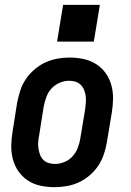

<svg xmlns="http://www.w3.org/2000/svg" viewBox="-20 -766 540 794"><path d="M206 8Q176 8 147.5 2Q119 -4 96 -19Q73 -34 57 -56.5Q41 -79 33.5 -106.5Q26 -134 26.5 -163.5Q27 -193 32 -222L51 -342Q56 -367 64 -392Q72 -417 87 -439Q102 -461 123 -479Q144 -497 168 -508Q192 -519 217.5 -523.5Q243 -528 267 -528Q297 -528 325.5 -522Q354 -516 377.5 -501Q401 -486 417 -463.5Q433 -441 440.5 -413.5Q448 -386 447.5 -356.5Q447 -327 442 -298L422 -178Q418 -153 409.5 -128Q401 -103 386.5 -81Q372 -59 351 -41Q330 -23 306 -12Q282 -1 256.5 3.5Q231 8 206 8ZM207 -88Q227 -88 246.5 -96Q266 -104 280 -119.5Q294 -135 301.5 -154.5Q309 -174 312 -193L332 -313Q334 -327 335 -341Q336 -355 334.5 -368Q333 -381 328 -393.5Q323 -406 314 -415Q305 -424 292.5 -428Q280 -432 266 -432Q247 -432 227.5 -424Q208 -416 193.5 -400.5Q179 -385 172 -365.5Q165 -346 161 -327L142 -207Q139 -193 138 -179Q137 -165 139 -152Q141 -139 145.5 -126.5Q150 -114 159 -105Q168 -96 181 -92Q194 -88 207 -88ZM368 -594H216L241 -746H393Z"/></svg>

Font: Iosevka SS04
Style: Bold Italic
Weight: 700
Italic angle: -9°
Monospace: yes
Designer: Belleve Invis
Foundry: Belleve Invis
Version: Version 19.0.0; ttfautohint (v1.8.4)